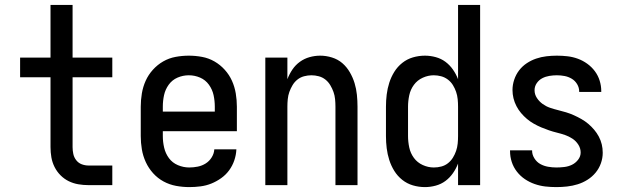

<svg xmlns="http://www.w3.org/2000/svg" viewBox="-20 -755 2540 783"><path d="M341 0Q320 0 299.5 -3.5Q279 -7 260.5 -16Q242 -25 227 -40Q212 -55 202.5 -74Q193 -93 189.5 -113.5Q186 -134 186 -155V-440H62V-520H186V-735H276V-520H438V-440H276V-155Q276 -141 279 -127Q282 -113 291 -101.5Q300 -90 313.5 -85Q327 -80 341 -80H438V0Z M752 8Q725 8 698 3Q671 -2 647 -15Q623 -28 604.5 -48.5Q586 -69 574.5 -94Q563 -119 558.5 -146Q554 -173 554 -200V-320Q554 -347 558.5 -374Q563 -401 574 -425.5Q585 -450 603.5 -470.5Q622 -491 645.5 -504.5Q669 -518 696 -523Q723 -528 750 -528Q777 -528 804 -523Q831 -518 854.5 -504.5Q878 -491 896.5 -470.5Q915 -450 926 -425.5Q937 -401 941.5 -374Q946 -347 946 -320V-220H644V-200Q644 -176 649.5 -152.5Q655 -129 669 -110Q683 -91 705.5 -81.5Q728 -72 752 -72Q769 -72 786.5 -75.5Q804 -79 819 -88.5Q834 -98 843.5 -113.5Q853 -129 854 -146H944Q943 -123 935.5 -101Q928 -79 914.5 -60.5Q901 -42 882 -28.5Q863 -15 842 -6.5Q821 2 798 5Q775 8 752 8ZM856 -300V-320Q856 -344 851 -367Q846 -390 832 -409.5Q818 -429 796 -438.5Q774 -448 750 -448Q726 -448 704 -438.5Q682 -429 668 -409.5Q654 -390 649 -367Q644 -344 644 -320V-300Z M1062 0V-520H1152V-432Q1160 -453 1172.5 -471.5Q1185 -490 1203 -503Q1221 -516 1242.5 -522Q1264 -528 1286 -528Q1310 -528 1334 -520.5Q1358 -513 1376 -497.5Q1394 -482 1406.5 -460.5Q1419 -439 1426 -416Q1433 -393 1435.5 -368.5Q1438 -344 1438 -320V0H1348V-320Q1348 -335 1346.5 -350.5Q1345 -366 1340 -380Q1335 -394 1327 -407.5Q1319 -421 1307 -430.5Q1295 -440 1280 -444Q1265 -448 1250 -448Q1235 -448 1220 -444Q1205 -440 1193 -430.5Q1181 -421 1173 -407.5Q1165 -394 1160 -380Q1155 -366 1153.5 -350.5Q1152 -335 1152 -320V0Z M1713 8Q1688 8 1664 1Q1640 -6 1620.5 -21.5Q1601 -37 1588 -58Q1575 -79 1567.5 -102.5Q1560 -126 1557 -150.5Q1554 -175 1554 -200V-320Q1554 -345 1557 -369.5Q1560 -394 1567.5 -417.5Q1575 -441 1588 -462Q1601 -483 1620.5 -498.5Q1640 -514 1664 -521Q1688 -528 1713 -528Q1735 -528 1757 -522Q1779 -516 1796.5 -503Q1814 -490 1827 -471.5Q1840 -453 1848 -432V-735H1938V0H1848V-88Q1840 -67 1827 -48.5Q1814 -30 1796.5 -17Q1779 -4 1757 2Q1735 8 1713 8ZM1749 -72Q1765 -72 1780 -76Q1795 -80 1807 -89.5Q1819 -99 1827 -112Q1835 -125 1840 -139.5Q1845 -154 1846.5 -169.5Q1848 -185 1848 -200V-320Q1848 -335 1846.5 -350.5Q1845 -366 1840 -380.5Q1835 -395 1827 -408Q1819 -421 1806.5 -430.5Q1794 -440 1779 -444Q1764 -448 1749 -448Q1726 -448 1704 -438Q1682 -428 1668 -409Q1654 -390 1649 -366.5Q1644 -343 1644 -320V-200Q1644 -177 1649 -153.5Q1654 -130 1668 -111Q1682 -92 1704 -82Q1726 -72 1749 -72Q1749 -72 1749 -72Q1749 -72 1749 -72Z M2249 8Q2226 8 2204 5.5Q2182 3 2160.5 -4.5Q2139 -12 2120.5 -24.5Q2102 -37 2088 -55Q2074 -73 2067 -94.5Q2060 -116 2060 -139Q2060 -139 2060 -140Q2060 -141 2060 -142H2150Q2150 -141 2150 -141Q2150 -141 2150 -140Q2150 -124 2159.5 -109Q2169 -94 2183.5 -86Q2198 -78 2215 -75Q2232 -72 2249 -72Q2265 -72 2281.5 -74Q2298 -76 2312.5 -83Q2327 -90 2337.5 -103.5Q2348 -117 2348 -133Q2348 -150 2338.5 -165Q2329 -180 2314.5 -189.5Q2300 -199 2284 -204.5Q2268 -210 2251.5 -214Q2235 -218 2219 -223.5Q2203 -229 2187.5 -235.5Q2172 -242 2157 -250.5Q2142 -259 2129 -270Q2116 -281 2105 -294Q2094 -307 2086 -322.5Q2078 -338 2074 -354.5Q2070 -371 2070 -388Q2070 -409 2077 -430Q2084 -451 2097 -468Q2110 -485 2128 -497Q2146 -509 2166.5 -516Q2187 -523 2208.5 -525.5Q2230 -528 2251 -528Q2273 -528 2294.5 -525.5Q2316 -523 2336.5 -515.5Q2357 -508 2375 -495Q2393 -482 2406 -464.5Q2419 -447 2425.5 -426Q2432 -405 2432 -384Q2432 -383 2432 -382Q2432 -381 2432 -380H2342Q2342 -381 2342 -381Q2342 -381 2342 -382Q2342 -398 2333.5 -412Q2325 -426 2311.5 -434Q2298 -442 2282.5 -445Q2267 -448 2251 -448Q2236 -448 2220.5 -445.5Q2205 -443 2191.5 -436Q2178 -429 2169 -416Q2160 -403 2160 -387Q2160 -370 2169.5 -355.5Q2179 -341 2193 -331Q2207 -321 2223 -315.5Q2239 -310 2255.5 -306Q2272 -302 2288.5 -297Q2305 -292 2320.5 -285Q2336 -278 2351 -269.5Q2366 -261 2379 -250Q2392 -239 2403 -226Q2414 -213 2422 -198Q2430 -183 2434 -166.5Q2438 -150 2438 -132Q2438 -110 2430.5 -89Q2423 -68 2409 -51Q2395 -34 2376 -22Q2357 -10 2336 -3.5Q2315 3 2293 5.5Q2271 8 2249 8Z"/></svg>

Font: Iosevka SS04 Medium
Style: Regular
Weight: 500
Monospace: yes
Designer: Belleve Invis
Foundry: Belleve Invis
Version: Version 19.0.0; ttfautohint (v1.8.4)